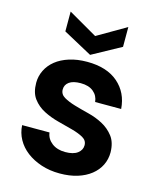

<svg xmlns="http://www.w3.org/2000/svg" viewBox="-118 -865 780 955"><g transform="rotate(15 272.5 -387.0)"><path d="M499 -158Q499 -122 484 -91.5Q469 -61 440.5 -38.5Q412 -16 372 -3.5Q332 9 281 9Q229 9 185.5 -5.5Q142 -20 110 -44.5Q78 -69 59.5 -102.5Q41 -136 39 -175H180Q184 -143 211 -122Q238 -101 280 -101Q322 -101 343.5 -117.5Q365 -134 365 -158Q365 -183 342 -196Q319 -209 284 -218.5Q249 -228 208.5 -238.5Q168 -249 133 -267Q98 -285 75 -315.5Q52 -346 52 -397Q52 -431 67 -461.5Q82 -492 110 -514.5Q138 -537 179 -550Q220 -563 271 -563Q372 -563 430 -513Q488 -463 494 -380H360Q357 -412 333 -432Q309 -452 267 -452Q228 -452 208 -437.5Q188 -423 188 -399Q188 -374 211 -360.5Q234 -347 268 -337Q302 -327 342 -317Q382 -307 416.5 -288.5Q451 -270 474.5 -239.5Q498 -209 499 -158ZM423 -783V-681L275 -600L126 -681V-783L275 -697Z"/></g></svg>

Font: SVN-Poppins SemiBold
Style: Regular
Weight: 600
Designer: Ninad Kale (Devanagari), Jonny Pinhorn (Latin)
Foundry: Indian Type Foundry
Version: Version 3.002 2017